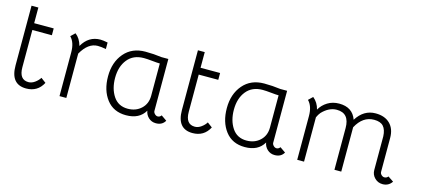

<svg xmlns="http://www.w3.org/2000/svg" viewBox="-47 -843 2629 1196"><g transform="rotate(15 1267.5 -245.0)"><path d="M142 8Q42 8 42 -114V-499H86V-398H212V-354H86V-114Q86 -34 146 -34Q167 -34 187 -48.5Q207 -63 218 -81L250 -57Q216 8 142 8Z M559 -358Q528 -364 506 -364Q444 -364 400 -286V0H356V-282Q356 -346 324 -378L351 -404Q382 -381 395 -334Q436 -406 512 -406Q529 -406 559 -400Z M951 -64Q951 -54 960 -45Q969 -36 979 -36Q993 -36 1002 -49L1038 -24Q1020 8 979 8Q951 8 931.5 -10Q912 -28 908 -54Q872 8 786 8Q705 8 660.5 -50Q616 -108 616 -198Q616 -289 666 -347.5Q716 -406 802 -406Q856 -406 907 -399H951ZM907 -358Q891 -358 857.5 -361.5Q824 -365 803 -365Q735 -365 698 -319Q661 -273 661 -200Q661 -130 693 -82Q725 -34 786 -34Q838 -34 872.5 -66Q907 -98 907 -150Z M1215 8Q1115 8 1115 -114V-499H1159V-398H1285V-354H1159V-114Q1159 -34 1219 -34Q1240 -34 1260 -48.5Q1280 -63 1291 -81L1323 -57Q1289 8 1215 8Z M1717 -64Q1717 -54 1726 -45Q1735 -36 1745 -36Q1759 -36 1768 -49L1804 -24Q1786 8 1745 8Q1717 8 1697.5 -10Q1678 -28 1674 -54Q1638 8 1552 8Q1471 8 1426.5 -50Q1382 -108 1382 -198Q1382 -289 1432 -347.5Q1482 -406 1568 -406Q1622 -406 1673 -399H1717ZM1673 -358Q1657 -358 1623.5 -361.5Q1590 -365 1569 -365Q1501 -365 1464 -319Q1427 -273 1427 -200Q1427 -130 1459 -82Q1491 -34 1552 -34Q1604 -34 1638.5 -66Q1673 -98 1673 -150Z M2129 -269Q2129 -365 2047 -365Q1997 -365 1953 -319Q1942 -306 1933 -286V0H1889V-282Q1889 -346 1857 -378L1884 -404Q1917 -377 1927 -334Q1945 -366 1977.5 -386Q2010 -406 2052 -406Q2138 -406 2164 -332Q2210 -406 2287 -406Q2346 -406 2379.5 -373Q2413 -340 2413 -281V-63Q2413 -52 2422 -43.5Q2431 -35 2441 -35Q2456 -35 2465 -47L2501 -23Q2480 9 2441 9Q2411 9 2390 -12Q2369 -33 2369 -63V-280Q2367 -323 2348 -344Q2329 -365 2288 -365Q2215 -365 2173 -286V0H2129Z"/></g></svg>

Font: Bhavuka
Style: Regular
Weight: 400
Version: 2.94.0; ttfautohint (v1.2) -l 7 -r 28 -G 50 -x 13 -D deva -f